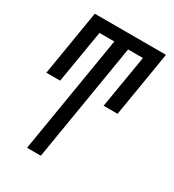

<svg xmlns="http://www.w3.org/2000/svg" viewBox="-178 -633 855 941"><g transform="rotate(30 250.0 -162.5)"><path d="M121 205 231 -460H147L97 -161H19L80 -530H483L422 -161H343L393 -460H309L199 205Z"/></g></svg>

Font: Iosevka Slab
Style: Italic
Weight: 400
Italic angle: -9°
Monospace: yes
Designer: Belleve Invis
Foundry: Belleve Invis
Version: Version 11.1.0; ttfautohint (v1.8.3)